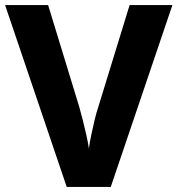

<svg xmlns="http://www.w3.org/2000/svg" viewBox="-20 -734 697 754"><path d="M657 -714 415 0H242L0 -714H169L291 -315Q298 -291 305.5 -261Q313 -231 319.5 -202Q326 -173 329 -151Q332 -173 338 -202Q344 -231 351 -260.5Q358 -290 366 -314L489 -714Z"/></svg>

Font: Noto Sans Lao
Style: Bold
Weight: 700
Designer: Monotype Design Team
Foundry: Monotype Imaging Inc.
Version: Version 2.003